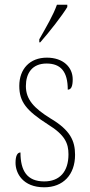

<svg xmlns="http://www.w3.org/2000/svg" viewBox="-20 -786 382 816"><path d="M147 -619V-606H151C190 -650 245 -721 266 -756V-766H222C206 -721 177 -672 147 -619ZM168 10C248 10 299 -43 299 -128C299 -187 279 -233 194 -283C125 -326 90 -363 90 -420C90 -474 116 -516 178 -516C238 -516 268 -482 268 -405C283 -405 289 -420 289 -449C289 -500 249 -541 179 -541C107 -541 62 -493 62 -421C62 -353 92 -316 184 -257C257 -212 271 -176 271 -130C271 -57 234 -15 168 -15C95 -15 67 -60 67 -138C54 -138 46 -124 46 -94C46 -50 77 10 168 10Z"/></svg>

Font: Noto Serif Hebrew Condensed Thin
Style: Regular
Weight: 100
Width: 3
Designer: Monotype Design Team
Foundry: Monotype Imaging Inc.
Version: Version 2.004